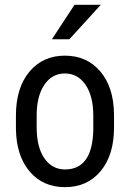

<svg xmlns="http://www.w3.org/2000/svg" viewBox="-20 -770 542 800"><path d="M46.4 -288.6V-231C47.7 -157.1 66.8 -98.5 103.8 -55.2C140.7 -11.9 189.8 9.8 251 9.8C312.8 9.8 362.3 -12.5 399.4 -57.1C436.5 -101.7 455.1 -162.3 455.1 -238.8V-294.4C454.1 -369.6 435 -429 397.7 -472.7C360.4 -516.3 311.2 -538.1 250 -538.1C188.8 -538.1 139.6 -515.7 102.3 -470.9C65 -426.2 46.4 -365.4 46.4 -288.6ZM132.8 -238.8V-289.1C132.8 -342.8 143.5 -385.3 164.8 -416.7C186.1 -448.2 214.5 -463.9 250 -463.9C286.1 -463.9 314.9 -448.2 336.4 -416.7C357.9 -385.3 368.7 -342.6 368.7 -288.6V-229C366.4 -119 327.1 -64 251 -64C214.8 -64 186.1 -79.5 164.8 -110.6C143.5 -141.7 132.8 -184.4 132.8 -238.8ZM290.5 -750 196.3 -606.4H269L399.9 -750Z"/></svg>

Font: Roboto Condensed
Style: Regular
Weight: 400
Designer: Google
Version: Version 2.134; 2016